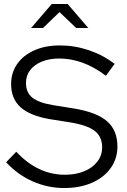

<svg xmlns="http://www.w3.org/2000/svg" viewBox="-20 -938 640 968"><path d="M304 10Q221 10 145 -23.5Q69 -57 11 -120L62 -173Q116 -115 177.5 -86Q239 -57 307 -57Q362 -57 404.5 -74.5Q447 -92 471 -123.5Q495 -155 495 -195Q495 -249 457.5 -278Q420 -307 334 -321L233 -337Q132 -354 84 -397Q36 -440 36 -514Q36 -572 67 -616Q98 -660 153.5 -684.5Q209 -709 282 -709Q356 -709 427.5 -685Q499 -661 558 -616L514 -556Q399 -643 279 -643Q229 -643 191 -627.5Q153 -612 132 -584.5Q111 -557 111 -520Q111 -471 144 -445Q177 -419 253 -407L353 -391Q468 -372 520 -326.5Q572 -281 572 -199Q572 -138 538 -90.5Q504 -43 443.5 -16.5Q383 10 304 10ZM364 -797 280 -877 197 -797H137L241 -918H321L425 -797Z"/></svg>

Font: Red Hat Display Variable
Style: Regular
Weight: 400
Designer: Pentagram, MCKL
Foundry: Pentagram, MCKL
Version: Version 1.021